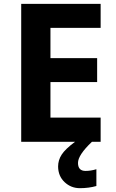

<svg xmlns="http://www.w3.org/2000/svg" viewBox="-20 -734 600 994"><path d="M456.1 0Q383.8 68.4 383.8 109.4Q383.8 150.9 422.9 150.9Q449.7 150.9 479 142.1V229Q439.5 240.2 393.6 240.2Q347.7 240.2 314.5 209Q281.2 177.7 280.8 127.9Q280.8 95.2 299.3 66.4Q317.9 37.6 368.7 0H89.8V-713.9H501V-589.8H241.2V-433.1H482.9V-309.1H241.2V-125H501V0Z"/></svg>

Font: OpenSans-Bold
Style: Bold
Weight: 700
Foundry: Ascender Corporation
Version: Version 1.10